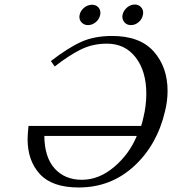

<svg xmlns="http://www.w3.org/2000/svg" viewBox="-20 -817 761 849"><path d="M176 -216Q177 -121 222 -71.5Q267 -22 342 -22Q418 -22 485 -79Q552 -136 585 -216ZM222 -523 205 -547Q283 -607 340.5 -632.5Q398 -658 476 -658Q599 -658 660 -589Q721 -520 721 -415Q721 -372 710 -326Q675 -176 572.5 -82Q470 12 328 12Q211 12 156.5 -47Q102 -106 102 -202Q102 -220 106 -260H604Q609 -274 614 -297Q627 -350 627 -402Q627 -502 580 -563Q533 -624 453 -624Q389 -624 336 -597.5Q283 -571 222 -523ZM332 -751Q336 -770 352 -783Q368 -796 387 -796Q403 -796 413.5 -786Q424 -776 424 -760Q424 -758 423.5 -755Q423 -752 423 -751Q419 -732 403.5 -719Q388 -706 369 -706Q353 -706 342 -716.5Q331 -727 331 -743Q331 -744 331.5 -746.5Q332 -749 332 -751ZM522 -752Q526 -770 541.5 -783.5Q557 -797 576 -797Q592 -797 602.5 -786.5Q613 -776 613 -761Q613 -754 612 -752Q609 -733 593.5 -719.5Q578 -706 559 -706Q542 -706 531.5 -717Q521 -728 521 -744Q521 -749 522 -752Z"/></svg>

Font: Linux Libertine O
Style: Italic
Weight: 400
Italic angle: -12°
Designer: Philipp H. Poll
Foundry: Philipp H. Poll
Version: Version 5.1.6